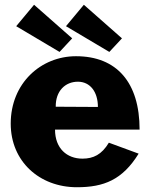

<svg xmlns="http://www.w3.org/2000/svg" viewBox="-20 -776 628 806"><path d="M211 -232H566C566 -430 470 -540 299 -540C152 -540 25 -427 25 -257C25 -99 145 10 303 10C416 10 494 -21 562 -131L437 -177C407 -127 372 -110 326 -110C261 -110 211 -153 211 -232ZM391 -327 214 -328C213 -394 254 -433 307 -433C358 -433 391 -391 391 -327ZM123 -756 48 -666 230 -558 283 -615ZM332 -756 257 -666 439 -558 492 -615Z"/></svg>

Font: Bisquit Text
Style: Bold
Weight: 800
Version: Version 1.004;Glyphs 3.2.3 (3260)